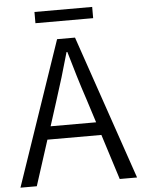

<svg xmlns="http://www.w3.org/2000/svg" viewBox="-59 -925 720 971"><g transform="rotate(-5 301.0 -439.5)"><path d="M153 -822H446V-879H153ZM5 0H88L162 -230H436L509 0H597L346 -732H255ZM184 -296 222 -415C249 -498 273 -577 297 -663H301C326 -577 349 -498 377 -415L415 -296Z"/></g></svg>

Font: ChiuKong Gothic MN Normal
Style: Regular
Weight: 350
Designer: Ryoko NISHIZUKA 西塚涼子 (kana, bopomofo & ideographs); Paul D. Hunt (Latin, Greek & Cyrillic); Sandoll Communications 산돌커뮤니
Foundry: Adobe
Version: Version 1.300